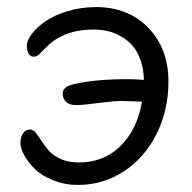

<svg xmlns="http://www.w3.org/2000/svg" viewBox="-20 -502 546 546"><path d="M202.1 23.9Q164.6 23.9 131.8 11Q99.1 -2 79.6 -21Q60.1 -40 49.1 -60.1Q38.1 -80.1 38.1 -96.2Q38.1 -110.8 45.2 -122.3Q52.2 -133.8 65.9 -133.8Q74.2 -133.8 82 -124Q89.8 -114.3 98.6 -100.6Q107.4 -86.9 119.1 -73.2Q130.9 -59.6 152.8 -49.8Q174.8 -40 204.1 -40Q275.4 -40 322.8 -86.9Q370.1 -133.8 383.8 -212.9Q341.8 -214.8 324.2 -214.8Q303.7 -214.8 259.3 -209Q214.8 -203.1 196.8 -203.1Q176.8 -203.1 167.5 -212.9Q158.2 -222.7 158.2 -235.8Q158.2 -254.9 188 -262.2Q247.6 -276.9 345.2 -276.9Q360.8 -276.9 389.2 -274.9Q388.7 -305.7 379.9 -330.6Q371.1 -355.5 357.2 -371.6Q343.3 -387.7 324.5 -398.4Q305.7 -409.2 286.1 -413.6Q266.6 -418 246.1 -418Q184.1 -418 142.1 -392.1Q126 -382.3 112.8 -368.9Q99.6 -355.5 92 -348.1Q84.5 -340.8 76.2 -340.8Q65.9 -340.8 61 -349.9Q56.2 -358.9 56.2 -371.1Q56.2 -386.7 70.3 -405.5Q84.5 -424.3 109.1 -441.4Q133.8 -458.5 172.1 -470.2Q210.4 -481.9 252.9 -481.9Q345.2 -481.9 402.1 -422.6Q459 -363.3 459 -270Q459 -188.5 425 -120.8Q391.1 -53.2 332 -14.6Q272.9 23.9 202.1 23.9Z"/></svg>

Font: Shantell Sans Bouncy
Style: Regular
Weight: 300
Designer: Stephen Nixon, Anya Danilova, Shantell Martin
Foundry: Arrow Type
Version: Version 1.006;[9816181b4]